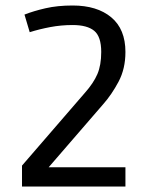

<svg xmlns="http://www.w3.org/2000/svg" viewBox="-20 -678 540 698"><path d="M436 -489Q436 -428 411 -381Q386 -334 355 -299L157 -70H436V0H60V-76L289 -341Q320 -376 334 -408.5Q348 -441 348 -489Q348 -545 322.5 -566Q297 -587 244 -587Q202 -587 162.5 -579.5Q123 -572 88 -561L69 -625Q102 -638 145.5 -648Q189 -658 244 -658Q333 -658 384.5 -615Q436 -572 436 -489Z"/></svg>

Font: Strait
Style: Regular
Weight: 400
Designer: Eduardo Rodriguez Tunni
Foundry: Eduardo Rodriguez Tunni
Version: Version 1.002; ttfautohint (v1.8.4.7-5d5b);gftools[0.9.23]